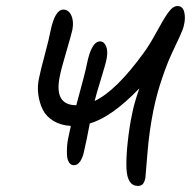

<svg xmlns="http://www.w3.org/2000/svg" viewBox="-20 -651 652 639"><path d="M226.1 -101.1Q215.8 -101.1 210 -110.1Q204.1 -119.1 203.1 -133.5Q202.1 -147.9 203.1 -162.6Q204.1 -177.2 207 -190.9Q211.4 -210.9 215.8 -231.9Q182.1 -233.9 158 -248.5Q133.8 -263.2 122.6 -285.6Q111.3 -308.1 107.4 -336.7Q103.5 -365.2 110.8 -395Q114.7 -415.5 129.4 -470.2Q144 -524.9 147.9 -546.9Q162.6 -619.1 190.9 -619.1Q208 -619.1 217 -600.3Q226.1 -581.5 221.2 -553.2Q217.8 -536.6 200.4 -478Q183.1 -419.4 179.2 -397.9Q158.7 -300.8 233.9 -300.8Q265.6 -416.5 269 -437Q284.2 -513.2 313 -513.2Q326.2 -513.2 333 -497.3Q339.8 -481.4 335 -456.1Q332 -439.5 315.9 -387.5Q299.8 -335.4 294.9 -314.9Q366.7 -348.6 459 -476.1Q478 -502 501 -544.4Q523.9 -586.9 539.6 -608.9Q555.2 -630.9 570.8 -630.9Q588.4 -630.9 593.3 -610.4Q598.1 -589.8 591.8 -565.9Q589.8 -554.7 577.6 -528.3Q565.4 -502 551 -471.4Q536.6 -440.9 519 -389.2Q501.5 -337.4 490.2 -282.2Q476.1 -211.4 470.5 -138.4Q464.8 -65.4 463.9 -59.1Q460.9 -44.4 455.1 -38.3Q449.2 -32.2 439 -32.2Q403.8 -32.2 400.9 -89.8Q399.4 -125.5 405 -177.7Q410.6 -230 419.9 -272.9Q426.3 -307.1 443.8 -356.9Q351.1 -260.7 278.8 -240.2Q268.1 -183.1 259.8 -147.9Q255.9 -127.4 247.1 -114.3Q238.3 -101.1 226.1 -101.1Z"/></svg>

Font: Shantell Sans Irregular
Style: Italic
Weight: 300
Italic angle: -11.31°
Designer: Stephen Nixon, Anya Danilova, Shantell Martin
Foundry: Arrow Type
Version: Version 1.006;[9816181b4]